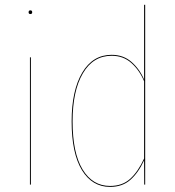

<svg xmlns="http://www.w3.org/2000/svg" viewBox="-20 -750 710 780"><path d="M110.8 -700.2Q110.8 -692.9 103.5 -692.9Q96.2 -692.9 96.2 -700.2Q96.2 -708 103.5 -708Q110.8 -708 110.8 -700.2ZM105.5 -517.1V0H101.6V-517.1Z M565.4 -730.5H569.8V0H565.9L565.4 -98.6Q542 -47.9 509.5 -19.3Q477.1 9.3 427.2 9.3Q354.5 9.3 312.7 -59.1Q271 -127.4 271 -256.8Q271 -382.3 314 -454.8Q356.9 -527.3 433.6 -527.3Q481.4 -527.3 514.4 -498.3Q547.4 -469.2 565.4 -426.8ZM427.2 5.4Q477.1 5.4 509 -23.7Q541 -52.7 565.4 -106V-419.9Q546.9 -464.4 513.9 -493.9Q481 -523.4 433.6 -523.4Q358.4 -523.4 316.7 -452.1Q274.9 -380.9 274.9 -256.8Q274.9 -128.9 315.4 -61.8Q356 5.4 427.2 5.4Z"/></svg>

Font: Fira Sans Compressed Four
Style: Regular
Weight: 100
Width: 1
Designer: Carrois Corporate & Edenspiekermann AG
Foundry: Carrois Corporate GbR & Edenspiekermann AG
Version: Version 4.203;PS 004.203;hotconv 1.0.88;makeotf.lib2.5.64775